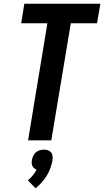

<svg xmlns="http://www.w3.org/2000/svg" viewBox="-20 -755 560 1033"><path d="M131 0 235 -630H94L111 -735H520L502 -630H361L256 0ZM171 258 130 215Q145 203 156.5 188.5Q168 174 177 158Q170 155 164 150Q158 145 154.5 138Q151 131 150.5 122.5Q150 114 152 105Q154 94 159 83Q164 72 173 64.5Q182 57 193.5 53.5Q205 50 216 50Q228 50 238 53.5Q248 57 254.5 64.5Q261 72 262.5 83Q264 94 263 105Q259 127 251.5 148.5Q244 170 232 189.5Q220 209 204.5 226.5Q189 244 171 258Z"/></svg>

Font: Iosevka Curly XBdObl
Style: Regular
Weight: 800
Italic angle: -9°
Monospace: yes
Designer: Belleve Invis
Foundry: Belleve Invis
Version: Version 11.1.0; ttfautohint (v1.8.3)